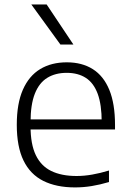

<svg xmlns="http://www.w3.org/2000/svg" viewBox="-20 -828 580 858"><path d="M315.5 9.5Q231.5 9.5 173.2 -19.8Q115 -49 85 -110.8Q55 -172.5 55 -270.5Q55 -365 82.2 -427Q109.5 -489 159.5 -519.2Q209.5 -549.5 278.5 -549.5Q346.5 -549.5 394.8 -519Q443 -488.5 468.5 -426.5Q494 -364.5 494 -269.5V-249.5H82.5V-294.5H453L434.5 -281.5Q434.5 -360.5 416.5 -409Q398.5 -457.5 363.5 -480Q328.5 -502.5 278 -502.5Q227.5 -502.5 191.2 -480.2Q155 -458 135.8 -409.5Q116.5 -361 116.5 -281.5V-263.5Q116.5 -183.5 140 -134.8Q163.5 -86 209.2 -63.8Q255 -41.5 322 -41.5Q356 -41.5 391.8 -47.8Q427.5 -54 467 -66V-14.5Q426.5 -2.5 389.5 3.5Q352.5 9.5 315.5 9.5ZM250 -629 120 -808H188.5L308 -629Z"/></svg>

Font: Encode Sans SemiExpanded Light
Style: Regular
Weight: 300
Width: 6
Designer: Multiple Designers
Foundry: Impallari Type
Version: Version 3.002